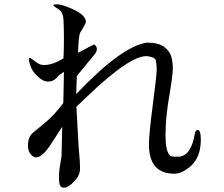

<svg xmlns="http://www.w3.org/2000/svg" viewBox="-20 -831 1040 892"><path d="M898 -227Q888 -227 885 -209Q868 -108 812 -103Q806 -103 792 -103Q779 -103 772 -107Q749 -123 749 -204Q749 -284 766 -383Q783 -482 783 -512Q783 -542 776 -567Q770 -592 743 -613Q716 -633 663 -633Q546 -617 334 -394L337 -478L415 -573Q430 -589 430 -603Q430 -617 417 -625Q380 -605 343 -586Q344 -666 354 -682Q379 -721 379 -730Q379 -766 293 -799Q261 -811 245 -811Q228 -811 228 -807Q229 -801 251 -789Q273 -776 275 -738Q277 -700 277 -652Q277 -604 275 -560Q225 -529 185 -529H182Q164 -529 143 -546Q122 -562 121 -562Q115 -562 114 -556Q120 -507 154 -477Q179 -452 204 -452Q232 -452 252 -480L277 -497Q275 -408 275 -390L274 -352Q230 -295 200 -270L133 -214Q110 -195 110 -155Q110 -117 138 -102Q141 -100 146 -100Q177 -98 221 -168L269 -242L266 -106Q254 -40 254 -14Q254 12 256 22Q260 41 276 41Q300 42 334 1Q352 -20 352 -50Q352 -79 345 -152L335 -335L384 -382Q596 -585 671 -569Q701 -564 704 -550Q708 -531 708 -507Q708 -483 690 -345Q672 -208 672 -162Q671 -24 790 -24Q821 -24 856 -51Q913 -93 913 -182Q913 -227 899 -227Z"/></svg>

Font: Sawarabi Mincho
Style: Regular
Weight: 400
Version: Version 1.082; ttfautohint (v1.8.4.7-5d5b)